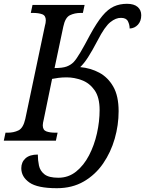

<svg xmlns="http://www.w3.org/2000/svg" viewBox="-40 -740 763 1010"><path d="M259 250Q157 250 114.5 220Q72 190 72 145Q72 113 94 93Q116 73 159 73Q159 103 165 131Q171 159 194 177Q217 195 267 195Q320 195 360.5 162.5Q401 130 428.5 77Q456 24 470 -38.5Q484 -101 484 -161Q484 -228 457.5 -265.5Q431 -303 391 -318Q351 -333 311 -333Q287 -333 268 -330.5Q249 -328 234 -325L190 -111Q188 -104 186.5 -95Q185 -86 185 -81Q185 -56 203.5 -49Q222 -42 251 -42H263L254 0H-20L-11 -42H1Q32 -42 57 -54Q82 -66 93 -114L196 -603Q201 -620 201 -633Q201 -658 182 -665Q163 -672 134 -672H122L131 -714H405L396 -672H384Q353 -672 328 -660Q303 -648 293 -600L247 -382Q289 -382 310.5 -390Q332 -398 347 -413Q362 -429 383 -464.5Q404 -500 434 -557Q469 -621 498.5 -656.5Q528 -692 559 -706Q590 -720 628 -720Q665 -720 684 -703.5Q703 -687 703 -660Q703 -629 685.5 -610Q668 -591 642 -590Q642 -610 633 -628Q624 -646 597 -646Q570 -647 540.5 -623.5Q511 -600 474 -528Q444 -471 423 -438.5Q402 -406 382 -387Q437 -382 482.5 -357.5Q528 -333 556 -284Q584 -235 584 -155Q584 -82 563.5 -10.5Q543 61 502.5 120Q462 179 401 214.5Q340 250 259 250Z"/></svg>

Font: Noto Serif SemiCondensed
Style: Italic
Weight: 400
Width: 4
Italic angle: -12°
Designer: Monotype Design Team
Foundry: Monotype Imaging Inc.
Version: Version 2.013